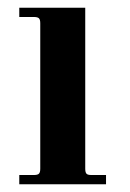

<svg xmlns="http://www.w3.org/2000/svg" viewBox="-20 -476 336 496"><path d="M200.2 -456.1V-40Q200.2 -30.8 203.4 -27.3Q206.5 -23.9 215.8 -23.9H253.9V0H29.8V-23.9H67.9Q77.1 -23.9 80.6 -27.3Q84 -30.8 84 -40V-416Q84 -425.3 80.6 -428.7Q77.1 -432.1 67.9 -432.1H29.8V-456.1Z"/></svg>

Font: Flanker Steampunk
Style: Bold
Weight: 700
Designer: Alexey Kryukov, Leonardo Di Lena
Foundry: Alexey Kryukov, Leonardo Di Lena
Version: 1.210